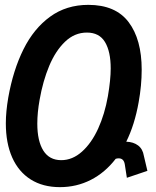

<svg xmlns="http://www.w3.org/2000/svg" viewBox="-20 -755 640 790"><path d="M4 -247.5Q4 -295 14 -353.5Q34 -466.5 76.5 -552Q119 -637.5 186 -686.2Q253 -735 343.5 -735Q455.5 -735 509.2 -664Q563 -593 563 -468Q563 -403.5 550.5 -334.5Q534 -241.5 499.5 -172Q529 -171 548.2 -156.5Q567.5 -142 572 -113.5L586.5 -52L502 -23.5L493.5 -78.5Q489.5 -103.5 468.5 -103.5Q461.5 -103.5 456 -101.5Q412 -44.5 353.5 -14.8Q295 15 226.5 15Q156.5 15 106.5 -16.5Q56.5 -48 30.2 -107Q4 -166 4 -247.5ZM424 -359.5Q435.5 -427 435.5 -473.5Q435.5 -543 412 -582Q388.5 -621 337.5 -621Q287 -621 247.8 -583.5Q208.5 -546 182.5 -483.8Q156.5 -421.5 143 -344.5Q133.5 -292 133.5 -246Q133.5 -175 158.2 -135.5Q183 -96 232 -96Q278 -96 317.2 -131Q356.5 -166 383.8 -225.8Q411 -285.5 424 -359.5Z"/></svg>

Font: JuliaMono
Style: Bold Italic
Weight: 700
Italic angle: -9°
Monospace: yes
Designer: cormullion
Foundry: corm
Version: Version 0.057; ttfautohint (v1.8.4)